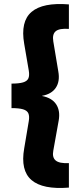

<svg xmlns="http://www.w3.org/2000/svg" viewBox="-20 -825 402 960"><path d="M324.5 113Q194 123.5 137.8 75.5Q81.5 27.5 101 -83L124 -220Q128 -244 121.8 -258.2Q115.5 -272.5 95.2 -278.5Q75 -284.5 37.5 -284.5V-407Q75 -407 95.2 -413Q115.5 -419 121.8 -433Q128 -447 124 -471.5L101 -606Q81.5 -717.5 137.8 -765.5Q194 -813.5 324.5 -803V-680.5Q277 -684 258.8 -669Q240.5 -654 246.5 -618L271.5 -468Q280.5 -418.5 259.2 -386.5Q238 -354.5 190.5 -346V-345Q240 -335.5 261 -303.2Q282 -271 273.5 -222.5L246.5 -72Q240 -38 258.5 -22.5Q277 -7 324.5 -9.5Z"/></svg>

Font: Geologica Thin Roman ExtraBold
Style: Regular
Weight: 800
Version: Version 1.010;gftools[0.9.28]